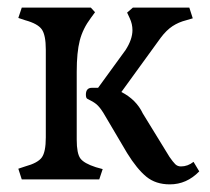

<svg xmlns="http://www.w3.org/2000/svg" viewBox="-20 -470 551 503"><path d="M28 -28 46 -34Q79 -43 89.5 -57.5Q100 -72 100 -110V-340Q100 -378 89.5 -393Q79 -408 46 -417L28 -423L37 -450H218L229 -438L218 -423Q197 -395 189 -364Q181 -333 181 -282V-104Q181 -68 190.5 -55Q200 -42 231 -32L249 -27L240 0H37ZM313 -69 251 -174Q241 -190 232.5 -197Q224 -204 209 -211Q205 -213 205 -222Q205 -240 221 -240H237L309 -339Q327 -367 327 -391Q327 -407 320 -422L313 -437L328 -450H476L485 -422L468 -417Q448 -412 432 -401.5Q416 -391 401 -371L298 -229Q337 -209 354 -173L424 -59Q433 -46 439 -40Q445 -34 454 -34Q472 -34 487 -46L502 -21Q469 13 425 13Q388 13 363.5 -7Q339 -27 313 -69Z"/></svg>

Font: Kurale
Style: Regular
Weight: 400
Designer: Eduardo Rodriguez Tunni
Foundry: Eduardo Rodriguez Tunni
Version: Version 2.000